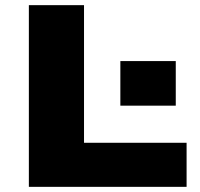

<svg xmlns="http://www.w3.org/2000/svg" viewBox="-20 -725 777 745"><path d="M92 0V-705H306V-171H704V0ZM447 -315V-488H662V-315Z"/></svg>

Font: Nunito Sans 10pt Expanded Black
Style: Regular
Weight: 900
Width: 7
Designer: Vernon Adams
Foundry: Vernon Adams
Version: Version 3.101;gftools[0.9.27]